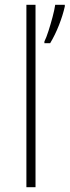

<svg xmlns="http://www.w3.org/2000/svg" viewBox="-20 -780 290 800"><path d="M128 0H90V-760H128ZM250 -753Q242 -717 226 -676Q210 -635 189 -600H165V-607Q173 -623 182 -651Q191 -679 199 -709Q207 -739 210 -760H250Z"/></svg>

Font: Noto Sans Kannada ExtraLight
Style: Regular
Weight: 200
Designer: Jelle Bosma - Monotype Design Team
Foundry: Monotype Imaging Inc.
Version: Version 2.005; ttfautohint (v1.8.4.7-5d5b)